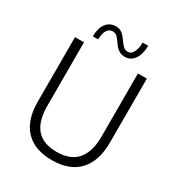

<svg xmlns="http://www.w3.org/2000/svg" viewBox="-205 -1008 1064 1148"><g transform="rotate(30 327.0 -433.5)"><path d="M78.5 -252V-697H140.5V-258.5Q140.5 -154 185.8 -100.8Q231 -47.5 325.5 -47.5Q420 -47.5 466.5 -101.8Q513 -156 513 -261V-697H574.5V-257Q574.5 -127 510.5 -58.8Q446.5 9.5 325.5 9.5Q205.5 9.5 142 -57.5Q78.5 -124.5 78.5 -252ZM312.5 -798Q298 -819.5 286.5 -829.8Q275 -840 257 -840Q233 -840 219 -817.2Q205 -794.5 205 -754.5H168.5Q168.5 -811.5 192.8 -843.5Q217 -875.5 259.5 -875.5Q278.5 -875.5 292.2 -868.2Q306 -861 315.2 -850.5Q324.5 -840 337 -822.5Q353 -800 365.2 -789.2Q377.5 -778.5 396 -778.5Q417.5 -778.5 431.2 -804.2Q445 -830 445 -871H483Q483 -832 472 -803.2Q461 -774.5 441.2 -759Q421.5 -743.5 395.5 -743.5Q374.5 -743.5 359.5 -751.2Q344.5 -759 334.5 -769.8Q324.5 -780.5 312.5 -798Z"/></g></svg>

Font: HK Grotesk Light
Style: Regular
Weight: 300
Designer: Alfredo Marco Pradil
Foundry: Hanken Design Co.
Version: Version 3.001